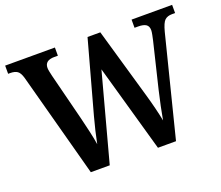

<svg xmlns="http://www.w3.org/2000/svg" viewBox="-118 -887 1221 1059"><g transform="rotate(-20 492.5 -357.0)"><path d="M81 -613Q72 -645 57 -655.5Q42 -666 15 -666H3V-714H295V-666H274Q218 -666 218 -622Q218 -613 221 -599Q224 -585 227 -572L296 -299Q306 -258 316.5 -212.5Q327 -167 332 -133Q339 -169 348 -206.5Q357 -244 368 -285L484 -707H559L676 -301Q690 -253 701 -208.5Q712 -164 718 -132Q724 -167 733 -210Q742 -253 753 -300L817 -565Q820 -578 823.5 -595.5Q827 -613 827 -622Q827 -646 812 -656Q797 -666 766 -666H745V-714H983V-666H965Q938 -666 922.5 -652Q907 -638 894 -588L746 0H640L495 -513L357 0H246Z"/></g></svg>

Font: Noto Serif Tamil SemiCondensed SemiBold
Style: Italic
Weight: 600
Width: 4
Italic angle: -12°
Designer: Indian Type Foundry, Tom Grace, and the Monotype Design Team
Foundry: Monotype Imaging Inc.
Version: Version 2.003; ttfautohint (v1.8.4.7-5d5b)